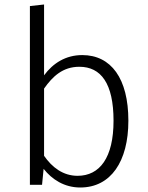

<svg xmlns="http://www.w3.org/2000/svg" viewBox="-20 -822 660 854"><path d="M346 -577C272 -577 216 -541 176 -487V-802L113 -795V0H167L174 -71C211 -24 266 12 337 12C473 12 551 -104 551 -285C551 -473 474 -577 346 -577ZM325 -40C261 -40 212 -77 176 -129V-428C214 -482 259 -525 333 -525C429 -525 485 -451 485 -285C485 -121 424 -40 325 -40Z"/></svg>

Font: Glow Sans SC Normal
Style: Regular
Weight: 400
Designer: Ryoko NISHIZUKA (kana, bopomofo & ideographs); Paul D. Hunt (Latin, Greek & Cyrillic); Sandoll Communications, Soo-young
Version: Version 0.93